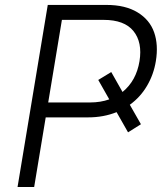

<svg xmlns="http://www.w3.org/2000/svg" viewBox="-20 -747 665 767"><path d="M50.1 0 170.8 -727.3H405.5Q480.8 -727.3 529.5 -697.6Q578.1 -668 595.7 -617.9Q613.3 -567.8 602.6 -502.8Q593.8 -448.9 567.1 -403.8Q540.5 -358.7 498.6 -328.5L543 -250.7L491.5 -218.4L445.7 -299Q393.8 -278.1 331.7 -278.1H162.6L116.5 0ZM424.4 -459.2 469.5 -379.6Q524.5 -424.4 537.3 -502.8Q549.4 -577.8 513.3 -622.7Q477.3 -667.6 393.8 -667.6H227.3L172.6 -337.7H339.8Q382.1 -337.7 416.5 -350.1L372.5 -427.6Z"/></svg>

Font: Karasuma Gothic
Style: Light Italic
Weight: 300
Italic angle: 9.39998°
Designer: Rasmus Andersson / Ryoko Nishizuka
Foundry: rsms
Version: Version 1.00